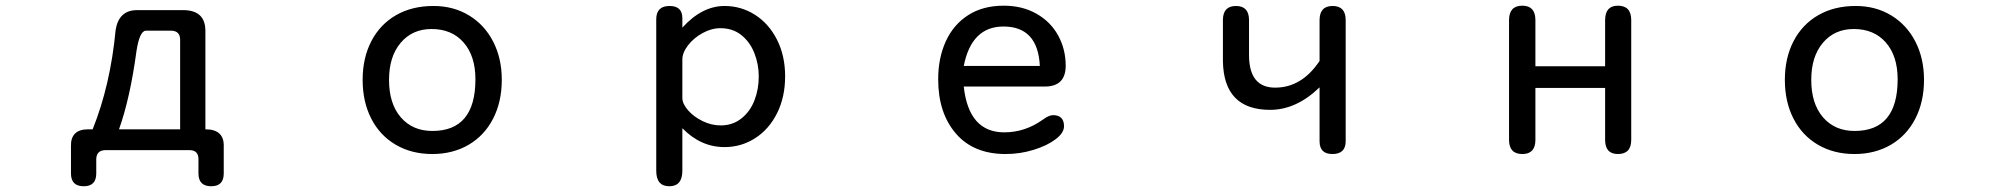

<svg xmlns="http://www.w3.org/2000/svg" viewBox="-20 -520 7040 675"><path d="M386.7 -416Q398.4 -484.4 461.9 -484.4H626Q702.1 -483.4 702.1 -411.1V-65.4Q768.6 -65.4 766.6 -4.9V89.8Q766.6 134.8 722.7 134.8Q677.7 134.8 677.7 89.8V39.1Q677.7 8.8 647.5 7.8H349.6Q319.3 8.8 318.4 39.1V89.8Q318.4 134.8 274.4 134.8Q229.5 134.8 229.5 89.8V-4.9Q227.5 -65.4 290 -65.4H305.7Q368.2 -220.7 386.7 -416ZM583 -412.1H492.2Q470.7 -410.2 460 -341.8Q437.5 -174.8 398.4 -65.4H613.3V-381.8Q612.3 -411.1 583 -412.1Z M1744.1 -239.3Q1744.1 -162.1 1713.4 -102.5Q1682.6 -43 1627 -10.7Q1571.3 21.5 1500 21.5Q1426.8 21.5 1371.1 -11.2Q1315.4 -43.9 1285.2 -103Q1254.9 -162.1 1254.9 -239.3Q1254.9 -316.4 1285.6 -375.5Q1316.4 -434.6 1372.6 -466.8Q1428.7 -499 1503.9 -499Q1574.2 -499 1628.9 -465.8Q1683.6 -432.6 1713.9 -373.5Q1744.1 -314.5 1744.1 -239.3ZM1347.7 -239.3Q1347.7 -155.3 1389.2 -107.4Q1430.7 -59.6 1500 -59.6Q1651.4 -59.6 1651.4 -241.2Q1651.4 -323.2 1609.9 -370.6Q1568.4 -418 1497.1 -418Q1429.7 -418 1388.7 -369.6Q1347.7 -321.3 1347.7 -239.3Z M2527.3 -499Q2585 -499 2633.8 -468.3Q2682.6 -437.5 2711.4 -380.9Q2740.2 -324.2 2740.2 -252Q2740.2 -178.7 2711.9 -122.1Q2683.6 -65.4 2634.8 -34.2Q2585.9 -2.9 2527.3 -2.9Q2443.4 -2.9 2378.9 -69.3V80.1Q2378.9 134.8 2333 134.8Q2287.1 134.8 2287.1 80.1V-452.1Q2287.1 -499 2334 -499Q2378.9 -499 2378.9 -456.1V-422.9Q2448.2 -499 2527.3 -499ZM2513.7 -79.1Q2555.7 -79.1 2586.4 -103.5Q2617.2 -127.9 2632.3 -167Q2647.5 -206.1 2647.5 -251Q2647.5 -294.9 2631.8 -334Q2616.2 -373 2585.9 -397Q2555.7 -420.9 2512.7 -420.9Q2481.4 -420.9 2450.2 -403.8Q2418.9 -386.7 2398.9 -360.8Q2378.9 -335 2378.9 -310.5V-175.8Q2378.9 -155.3 2398.9 -132.3Q2418.9 -109.4 2450.2 -94.2Q2481.4 -79.1 2513.7 -79.1Z M3510.7 -54.7Q3584 -54.7 3646.5 -99.6Q3668 -115.2 3681.6 -115.2Q3720.7 -115.2 3720.7 -76.2Q3720.7 -52.7 3690.9 -30.3Q3661.1 -7.8 3613.8 6.8Q3566.4 21.5 3515.6 21.5Q3402.3 21.5 3340.3 -50.8Q3278.3 -123 3278.3 -241.2Q3278.3 -316.4 3305.2 -375Q3332 -433.6 3383.8 -466.8Q3435.5 -500 3508.8 -500Q3574.2 -500 3624 -471.7Q3673.8 -443.4 3700.2 -395Q3726.6 -346.7 3726.6 -289.1Q3726.6 -215.8 3653.3 -215.8H3368.2Q3385.7 -54.7 3510.7 -54.7ZM3507.8 -426.8Q3395.5 -426.8 3368.2 -288.1H3635.7Q3628.9 -426.8 3507.8 -426.8Z M4445.3 -133.8Q4282.2 -133.8 4279.3 -304.7V-449.2Q4279.3 -499 4325.2 -499Q4371.1 -499 4371.1 -449.2V-324.2Q4372.1 -211.9 4462.9 -211.9Q4556.6 -211.9 4619.1 -305.7V-449.2Q4619.1 -499 4665 -499Q4710.9 -499 4710.9 -449.2V-23.4Q4710.9 21.5 4664.1 21.5Q4619.1 21.5 4619.1 -23.4V-212.9Q4537.1 -133.8 4445.3 -133.8Z M5623 -449.2Q5623 -500 5668 -500Q5714.8 -500 5714.8 -449.2V-28.3Q5714.8 21.5 5668 21.5Q5623 21.5 5623 -28.3V-210.9H5377.9V-28.3Q5377.9 21.5 5332 21.5Q5285.2 21.5 5285.2 -28.3V-449.2Q5285.2 -500 5332 -500Q5377.9 -500 5377.9 -449.2V-287.1H5623Z M6744.1 -239.3Q6744.1 -162.1 6713.4 -102.5Q6682.6 -43 6627 -10.7Q6571.3 21.5 6500 21.5Q6426.8 21.5 6371.1 -11.2Q6315.4 -43.9 6285.2 -103Q6254.9 -162.1 6254.9 -239.3Q6254.9 -316.4 6285.6 -375.5Q6316.4 -434.6 6372.6 -466.8Q6428.7 -499 6503.9 -499Q6574.2 -499 6628.9 -465.8Q6683.6 -432.6 6713.9 -373.5Q6744.1 -314.5 6744.1 -239.3ZM6347.7 -239.3Q6347.7 -155.3 6389.2 -107.4Q6430.7 -59.6 6500 -59.6Q6651.4 -59.6 6651.4 -241.2Q6651.4 -323.2 6609.9 -370.6Q6568.4 -418 6497.1 -418Q6429.7 -418 6388.7 -369.6Q6347.7 -321.3 6347.7 -239.3Z"/></svg>

Font: FakePearl
Style: Regular
Weight: 400
Version: Version 1.2